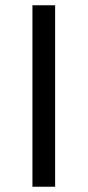

<svg xmlns="http://www.w3.org/2000/svg" viewBox="-20 -708 332 728"><path d="M189 -688V0H103V-688Z"/></svg>

Font: Fira Sans Book
Style: Regular
Weight: 350
Designer: Carrois Corporate & Edenspiekermann AG
Foundry: Carrois Corporate GbR & Edenspiekermann AG
Version: Version 4.203;PS 004.203;hotconv 1.0.88;makeotf.lib2.5.64775